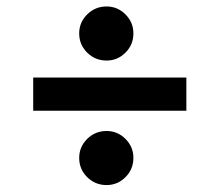

<svg xmlns="http://www.w3.org/2000/svg" viewBox="-20 -625 664 579"><path d="M301.3 -442.4Q267.1 -442.4 242.9 -466.3Q218.8 -490.2 218.8 -524.4Q218.8 -557.6 242.9 -581.5Q267.1 -605.5 301.3 -605.5Q334.5 -605.5 358.4 -581.5Q382.3 -557.6 382.3 -524.4Q382.3 -490.2 358.4 -466.3Q334.5 -442.4 301.3 -442.4ZM80.1 -291V-391.1H542V-291ZM301.3 -66.9Q267.1 -66.9 242.9 -90.8Q218.8 -114.7 218.8 -148.9Q218.8 -182.1 242.9 -206.1Q267.1 -230 301.3 -230Q334.5 -230 358.4 -206.1Q382.3 -182.1 382.3 -148.9Q382.3 -114.7 358.4 -90.8Q334.5 -66.9 301.3 -66.9Z"/></svg>

Font: Acari Sans Neue Black
Style: Regular
Weight: 900
Designer: Alfredo Marco Pradil
Foundry: Alfredo Marco Pradil
Version: Version 1.045;June 16, 2019;FontCreator 11.5.0.2425 64-bit; 